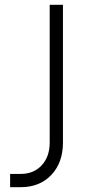

<svg xmlns="http://www.w3.org/2000/svg" viewBox="-20 -770 368 796"><path d="M22 6V-49H66Q120 -49 153 -84.8Q186 -120.5 186 -179V-750H241V-179Q241 -96 193 -45Q145 6 66 6Z"/></svg>

Font: Mohave Light Light
Style: Regular
Weight: 300
Version: Version 2.003